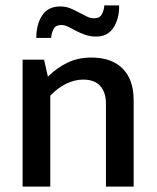

<svg xmlns="http://www.w3.org/2000/svg" viewBox="-20 -694 582 714"><path d="M167 0H64V-472H144L158 -409Q193 -443 232 -461.5Q271 -480 320 -480Q395 -480 436 -439Q477 -398 477 -322V0H374V-309Q374 -350 353 -374Q332 -398 289 -398Q258 -398 226 -382.5Q194 -367 167 -338ZM115 -553Q115 -604 137 -637Q159 -670 204 -670Q225 -670 241.5 -663Q258 -656 273 -648Q288 -640 302 -633Q316 -626 331 -626Q351 -626 359 -641.5Q367 -657 368 -674H423Q424 -626 402.5 -592Q381 -558 338 -558Q316 -558 297 -564.5Q278 -571 262.5 -579.5Q247 -588 233.5 -594.5Q220 -601 208 -601Q188 -601 180 -587.5Q172 -574 170 -553Z"/></svg>

Font: Mukta Vaani Medium
Style: Regular
Weight: 500
Designer: Noopur Datye, Girish Dalvi, Yashodeep Gholap, Pallavi Karambelkar
Foundry: Ek Type
Version: Version 2.538;PS 1.000;hotconv 16.6.51;makeotf.lib2.5.65220;